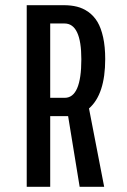

<svg xmlns="http://www.w3.org/2000/svg" viewBox="-20 -720 490 740"><path d="M287 0 242.5 -272.5H173.5V0H83V-700H225.5Q254 -700 277 -694.2Q300 -688.5 320.8 -673.8Q341.5 -659 355.5 -635.8Q369.5 -612.5 377.5 -576.2Q385.5 -540 385.5 -492.5Q385.5 -356.5 323 -302L381.5 0ZM173.5 -629.5V-343H229.5Q293.5 -343 293.5 -491.5Q293.5 -629.5 228.5 -629.5Z"/></svg>

Font: League Mono Condensed
Style: Regular
Weight: 400
Width: 1
Designer: Tyler Finck
Foundry: The League of Moveable Type / Tyler Finck
Version: Version 2.210